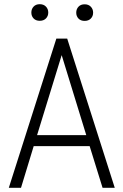

<svg xmlns="http://www.w3.org/2000/svg" viewBox="-20 -895 588 915"><path d="M407.2 -198.7H140.6L80.1 0H22L248.5 -710.9H300.3L526.9 0H468.8ZM156.7 -251H391.1L273.9 -632.3ZM129.4 -835Q129.4 -852.1 140.1 -863.5Q150.9 -875 169.4 -875Q188 -875 199 -863.5Q210 -852.1 210 -835Q210 -818.4 199 -807.1Q188 -795.9 169.4 -795.9Q150.9 -795.9 140.1 -807.1Q129.4 -818.4 129.4 -835ZM343.3 -834.5Q343.3 -851.6 354 -863Q364.7 -874.5 383.3 -874.5Q401.9 -874.5 412.8 -863Q423.8 -851.6 423.8 -834.5Q423.8 -817.9 412.8 -806.6Q401.9 -795.4 383.3 -795.4Q364.7 -795.4 354 -806.6Q343.3 -817.9 343.3 -834.5Z"/></svg>

Font: TypoPRO Roboto
Style: Regular
Weight: 300
Designer: Google
Version: Version 2.136; 2016